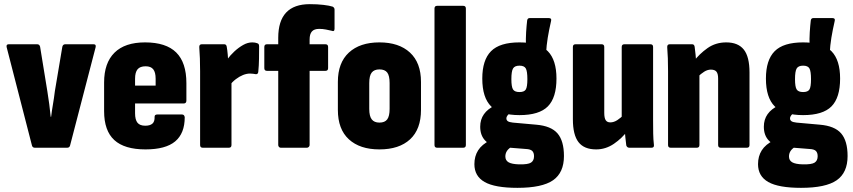

<svg xmlns="http://www.w3.org/2000/svg" viewBox="-20 -711 4106 924"><path d="M148 0Q137 0 134 -10L12 -484Q9 -498 22 -498H159Q170 -498 173 -486L208 -271Q213 -239 217 -210Q221 -181 224 -149H226Q230 -181 235 -210Q240 -239 244 -272L280 -486Q283 -498 294 -498H430Q444 -498 440 -483L317 -10Q314 0 303 0Z M680 8Q579 8 530 -37Q481 -82 481 -176V-314Q481 -408 531 -457.5Q581 -507 678 -507Q779 -507 828 -458.5Q877 -410 877 -311V-227Q877 -213 864 -213H630V-166Q630 -135 641.5 -120.5Q653 -106 679 -106Q702 -106 713.5 -116Q725 -126 724 -149Q724 -160 737 -160H856Q867 -160 869 -147Q869 -69 823 -30.5Q777 8 680 8ZM630 -299H729V-332Q729 -363 717.5 -377.5Q706 -392 681 -392Q654 -392 642 -377.5Q630 -363 630 -332Z M956 0Q943 0 943 -13V-368Q943 -401 942 -430Q941 -459 939 -483Q938 -498 951 -498H1059Q1069 -498 1071 -487Q1074 -471 1076 -448Q1078 -425 1079 -405L1094 -359V-13Q1094 0 1081 0ZM1083 -298 1072 -423Q1088 -445 1108 -463.5Q1128 -482 1150 -494.5Q1172 -507 1194 -507Q1201 -507 1207 -506Q1213 -505 1218 -503Q1224 -501 1225.5 -497Q1227 -493 1227 -487Q1227 -461 1226.5 -428Q1226 -395 1223 -366Q1222 -353 1211 -354Q1205 -355 1198 -356Q1191 -357 1183 -357Q1167 -357 1149.5 -350Q1132 -343 1115 -330Q1098 -317 1083 -298Z M1331 0Q1326 0 1322.5 -4Q1319 -8 1319 -13V-370H1265Q1252 -370 1252 -383V-485Q1252 -498 1265 -498H1319V-529Q1319 -610 1357 -650.5Q1395 -691 1471 -691Q1507 -691 1536.5 -687.5Q1566 -684 1581 -679Q1590 -674 1590 -665V-573Q1590 -557 1576 -563Q1563 -566 1548 -569Q1533 -572 1516 -572Q1492 -572 1481 -559.5Q1470 -547 1470 -521V-498H1546Q1559 -498 1559 -485V-383Q1559 -370 1546 -370H1470V-13Q1470 -8 1466 -4Q1462 0 1457 0Z M1806 8Q1712 8 1659 -40.5Q1606 -89 1606 -182V-317Q1606 -409 1659 -458Q1712 -507 1806 -507Q1900 -507 1953 -458Q2006 -409 2006 -317V-182Q2006 -89 1953.5 -40.5Q1901 8 1806 8ZM1806 -121Q1832 -121 1843.5 -136.5Q1855 -152 1855 -187V-311Q1855 -347 1843.5 -362Q1832 -377 1806 -377Q1781 -377 1769 -362Q1757 -347 1757 -311V-187Q1757 -152 1769 -136.5Q1781 -121 1806 -121Z M2084 0Q2071 0 2071 -13V-670Q2071 -683 2084 -683H2209Q2222 -683 2222 -670V-13Q2222 0 2209 0Z M2470 193Q2362 193 2312.5 165Q2263 137 2263 79Q2263 41 2281 12.5Q2299 -16 2339 -36L2446 -7Q2428 3 2420 15Q2412 27 2412 42Q2412 61 2427.5 70Q2443 79 2478 80Q2521 81 2535.5 71.5Q2550 62 2550 41Q2550 24 2541.5 15.5Q2533 7 2511 6L2385 -4Q2340 -9 2315.5 -34Q2291 -59 2291 -101Q2291 -136 2309 -161.5Q2327 -187 2363 -204L2446 -169Q2430 -165 2423.5 -157Q2417 -149 2417 -141Q2417 -133 2423.5 -128Q2430 -123 2448 -121L2560 -111Q2632 -105 2663 -69Q2694 -33 2694 40Q2694 120 2641.5 156.5Q2589 193 2470 193ZM2480 -157Q2386 -157 2343.5 -199Q2301 -241 2301 -333Q2301 -422 2343 -464.5Q2385 -507 2480 -507Q2575 -507 2616.5 -464.5Q2658 -422 2658 -333Q2658 -241 2616.5 -199Q2575 -157 2480 -157ZM2480 -268Q2503 -268 2510.5 -280.5Q2518 -293 2518 -330Q2518 -368 2510.5 -381.5Q2503 -395 2480 -395Q2457 -395 2449 -381.5Q2441 -368 2441 -330Q2441 -293 2449 -280.5Q2457 -268 2480 -268ZM2608 -454 2511 -490Q2510 -525 2512 -556.5Q2514 -588 2517 -613Q2519 -624 2529 -624H2621Q2636 -624 2632 -610Q2622 -566 2616 -529.5Q2610 -493 2608 -454Z M2849 8Q2791 8 2764 -27Q2737 -62 2737 -137V-485Q2737 -498 2750 -498H2875Q2888 -498 2888 -485V-168Q2888 -143 2895 -132.5Q2902 -122 2917 -122Q2934 -122 2951 -133Q2968 -144 2984 -161L3002 -84Q2974 -46 2934.5 -19Q2895 8 2849 8ZM3009 0Q2998 0 2994 -11Q2992 -27 2989.5 -50Q2987 -73 2987 -92L2972 -137V-485Q2972 -498 2985 -498H3110Q3123 -498 3123 -485V-130Q3123 -98 3123.5 -68.5Q3124 -39 3127 -14Q3129 0 3115 0Z M3449 0Q3436 0 3436 -13V-333Q3436 -356 3428 -366Q3420 -376 3401 -376Q3385 -376 3369 -366Q3353 -356 3337 -340L3318 -415Q3346 -452 3385 -479.5Q3424 -507 3475 -507Q3532 -507 3559.5 -472.5Q3587 -438 3587 -362V-13Q3587 0 3574 0ZM3208 0Q3195 0 3195 -13V-368Q3195 -401 3194 -430.5Q3193 -460 3191 -483Q3190 -498 3203 -498H3311Q3321 -498 3323 -486Q3325 -472 3327.5 -447.5Q3330 -423 3331 -404L3346 -361V-13Q3346 0 3333 0Z M3835 193Q3727 193 3677.5 165Q3628 137 3628 79Q3628 41 3646 12.5Q3664 -16 3704 -36L3811 -7Q3793 3 3785 15Q3777 27 3777 42Q3777 61 3792.5 70Q3808 79 3843 80Q3886 81 3900.5 71.5Q3915 62 3915 41Q3915 24 3906.5 15.5Q3898 7 3876 6L3750 -4Q3705 -9 3680.5 -34Q3656 -59 3656 -101Q3656 -136 3674 -161.5Q3692 -187 3728 -204L3811 -169Q3795 -165 3788.5 -157Q3782 -149 3782 -141Q3782 -133 3788.5 -128Q3795 -123 3813 -121L3925 -111Q3997 -105 4028 -69Q4059 -33 4059 40Q4059 120 4006.5 156.5Q3954 193 3835 193ZM3845 -157Q3751 -157 3708.5 -199Q3666 -241 3666 -333Q3666 -422 3708 -464.5Q3750 -507 3845 -507Q3940 -507 3981.5 -464.5Q4023 -422 4023 -333Q4023 -241 3981.5 -199Q3940 -157 3845 -157ZM3845 -268Q3868 -268 3875.5 -280.5Q3883 -293 3883 -330Q3883 -368 3875.5 -381.5Q3868 -395 3845 -395Q3822 -395 3814 -381.5Q3806 -368 3806 -330Q3806 -293 3814 -280.5Q3822 -268 3845 -268ZM3973 -454 3876 -490Q3875 -525 3877 -556.5Q3879 -588 3882 -613Q3884 -624 3894 -624H3986Q4001 -624 3997 -610Q3987 -566 3981 -529.5Q3975 -493 3973 -454Z"/></svg>

Font: Sofia Sans Condensed Black
Style: Regular
Weight: 900
Designer: Botio Nikoltchev, Ani Petrova
Foundry: lettersoup
Version: Version 4.101